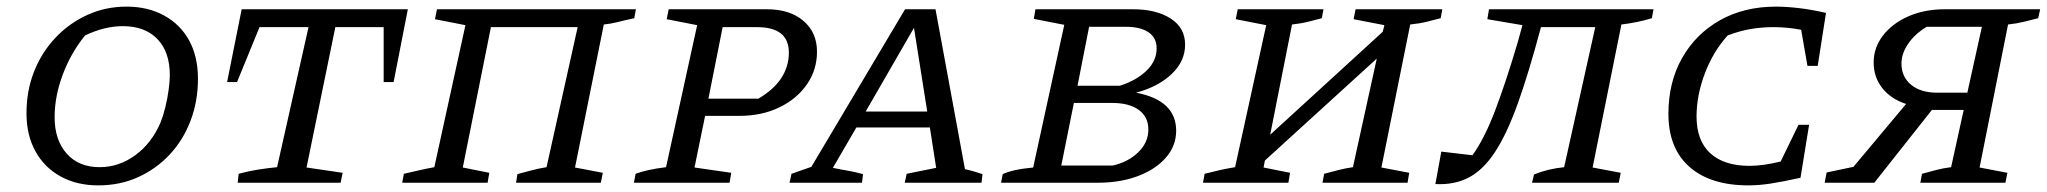

<svg xmlns="http://www.w3.org/2000/svg" viewBox="-20 -552 6183 580"><path d="M277 8Q212 8 163 -19Q114 -46 87 -95Q60 -144 60 -210Q60 -278 83 -336Q106 -394 147.5 -438Q189 -482 244 -507Q299 -532 362 -532Q427 -532 476 -505Q525 -478 551.5 -429.5Q578 -381 578 -314Q578 -246 555.5 -187Q533 -128 492 -84.5Q451 -41 396.5 -16.5Q342 8 277 8ZM281 -47Q339 -47 388.5 -83Q438 -119 465 -182Q473 -202 479.5 -228.5Q486 -255 489.5 -281Q493 -307 493 -325Q493 -395 455.5 -434Q418 -473 351 -473Q296 -473 237 -445Q194 -392 169.5 -326.5Q145 -261 145 -198Q145 -129 181.5 -88Q218 -47 281 -47Z M1212 -524 1169 -304H1139V-470H993L906 -46L1015 -30L1009 0H698L701 -27Q730 -35 758.5 -39.5Q787 -44 817 -47L912 -470H764L696 -304H666L710 -524Z M1463 -470 1378 -46 1458 -30 1453 0H1195L1200 -27Q1226 -33 1248 -38Q1270 -43 1292 -47L1386 -476L1294 -494L1300 -524H1901L1896 -497Q1864 -490 1844.5 -485Q1825 -480 1804 -478L1717 -46L1801 -30L1795 0H1539L1543 -26Q1565 -32 1586 -37.5Q1607 -43 1631 -47L1725 -470Z M1895 0 1900 -27Q1916 -33 1938 -38Q1960 -43 1992 -47L2086 -476L1994 -494L2000 -524H2297Q2366 -524 2407 -489Q2448 -454 2448 -396Q2448 -341 2417.5 -297Q2387 -253 2334 -227.5Q2281 -202 2214 -202H2110L2078 -46L2189 -30L2184 0ZM2267 -470H2163L2120 -254H2271Q2317 -281 2340 -316Q2363 -351 2363 -393Q2363 -470 2267 -470Z M2895 -41Q2909 -38 2922.5 -34Q2936 -30 2948 -26L2945 0H2713L2719 -27L2808 -45L2789 -167H2567L2496 -45Q2519 -40 2540.5 -36.5Q2562 -33 2587 -26L2584 0H2365L2371 -27L2431 -48L2714 -524H2806ZM2595 -215H2781L2741 -468Z M3004 0 3009 -26Q3024 -33 3046.5 -38Q3069 -43 3101 -46L3195 -477L3103 -495L3108 -524H3403Q3473 -524 3516.5 -496Q3560 -468 3560 -417Q3560 -367 3519.5 -328.5Q3479 -290 3412 -272Q3533 -249 3533 -157Q3533 -112 3502.5 -76.5Q3472 -41 3418.5 -20.5Q3365 0 3296 0ZM3381 -471H3270L3235 -293H3363Q3413 -309 3443.5 -338.5Q3474 -368 3474 -406Q3474 -438 3449.5 -454.5Q3425 -471 3381 -471ZM3186 -52H3342Q3389 -63 3419 -92.5Q3449 -122 3449 -161Q3449 -199 3420 -220Q3391 -241 3340 -241H3224Z M3614 0 3619 -27Q3646 -34 3666.5 -38.5Q3687 -43 3711 -47L3805 -476L3713 -494L3719 -524H3978L3973 -497Q3954 -492 3932.5 -486.5Q3911 -481 3883 -478L3817 -145L4157 -456L4162 -476L4069 -494L4075 -524H4337L4332 -497Q4313 -492 4291 -486.5Q4269 -481 4240 -478L4153 -46L4237 -30L4232 0H3975L3980 -27Q4002 -33 4024 -38.5Q4046 -44 4067 -47L4139 -375L3801 -67L3797 -46L3877 -30L3872 0Z M4316 4 4334 -94 4428 -83Q4463 -131 4495.5 -215.5Q4528 -300 4565 -425L4579 -476L4473 -494L4478 -524H4975L4970 -497Q4928 -484 4878 -478L4791 -46L4876 -30L4870 0H4608L4614 -25Q4656 -42 4705 -47L4799 -470H4635Q4598 -331 4564.5 -238Q4531 -145 4495 -91Q4459 -37 4415.5 -15Q4372 7 4316 4Z M5262 8Q5147 8 5083.5 -48Q5020 -104 5020 -208Q5020 -304 5061.5 -377Q5103 -450 5176 -491Q5249 -532 5345 -532Q5376 -532 5414.5 -527.5Q5453 -523 5496 -513L5471 -353H5440L5421 -462Q5380 -470 5337 -470Q5303 -470 5269.5 -464.5Q5236 -459 5199 -445Q5155 -396 5130 -330Q5105 -264 5105 -200Q5105 -127 5146.5 -89Q5188 -51 5265 -51Q5305 -51 5359 -64L5413 -175H5445L5419 -15Q5365 -3 5329 2.5Q5293 8 5262 8Z M5492 0 5498 -31 5579 -48 5738 -238Q5692 -253 5666 -286Q5640 -319 5640 -363Q5640 -408 5668 -444.5Q5696 -481 5744.5 -502.5Q5793 -524 5855 -524H6143L6137 -497Q6113 -491 6093 -486Q6073 -481 6046 -478L5960 -46L6044 -30L6038 0H5781L5786 -27Q5808 -33 5829 -38.5Q5850 -44 5874 -47L5912 -220H5816L5642 0ZM5832 -272H5923L5967 -471H5800Q5764 -449 5744 -419.5Q5724 -390 5724 -360Q5724 -320 5753 -296Q5782 -272 5832 -272Z"/></svg>

Font: Piazzolla SC
Style: Italic
Weight: 400
Italic angle: -11.3°
Designer: Juan Pablo del Peral
Foundry: Huerta Tipografica
Version: Version 1.330